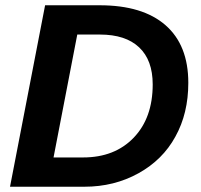

<svg xmlns="http://www.w3.org/2000/svg" viewBox="-20 -708 762 728"><path d="M151 -688H358Q521 -688 607.5 -612.5Q694 -537 694 -394Q694 -278 645 -190Q597 -102 505 -51Q413 0 300 0H18ZM273 -577 183 -111H295Q415 -111 487 -186Q559 -261 559 -388Q559 -480 507.5 -528.5Q456 -577 359 -577Z"/></svg>

Font: Libra Sans
Style: Bold Italic
Weight: 700
Italic angle: -12°
Foundry: Context Ltd
Version: Version 1.002